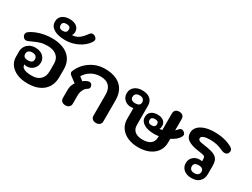

<svg xmlns="http://www.w3.org/2000/svg" viewBox="-63 -1540 2907 2213"><g transform="rotate(30 1390.5 -433.5)"><path d="M65 -189V-262Q65 -298 83 -328Q101 -358 133.5 -376Q166 -394 207 -394Q271 -394 309.5 -361Q348 -328 348 -276Q348 -225 313 -190.5Q278 -156 228 -156Q216 -156 209 -158Q202 -160 195 -165V-151Q195 -125 229.5 -108.5Q264 -92 332 -92Q404 -92 444.5 -131.5Q485 -171 485 -242V-341Q485 -408 441 -445Q397 -482 318 -482Q264 -482 225.5 -470Q187 -458 132 -433L104 -420Q86 -411 70 -411Q48 -411 32 -431Q20 -446 20 -463Q20 -488 42 -504Q91 -540 166 -562Q241 -584 318 -584Q458 -584 536.5 -520Q615 -456 615 -341V-237Q615 -121 540 -55.5Q465 10 332 10Q247 10 186.5 -17.5Q126 -45 95.5 -90Q65 -135 65 -189ZM269 -273Q269 -298 253 -313Q237 -328 205 -328Q173 -328 156.5 -313Q140 -298 140 -273Q140 -223 205 -223Q269 -223 269 -273Z M251 -767Q251 -818 287.5 -847.5Q324 -877 386 -877Q444 -877 479 -850.5Q514 -824 514 -777Q514 -751 499 -731V-730Q547 -730 585.5 -757Q624 -784 663 -839Q679 -862 703 -862Q719 -862 735 -850Q758 -833 758 -813Q758 -800 746 -781Q704 -717 625 -678Q546 -639 460 -639Q362 -639 306.5 -673Q251 -707 251 -767ZM436 -766Q436 -810 382 -810Q328 -810 328 -766Q328 -718 382 -718Q436 -718 436 -766Z M771 -50V-158Q771 -189 779 -213.5Q787 -238 804 -262L730 -318Q705 -337 705 -355Q705 -365 711 -377Q751 -471 836.5 -527.5Q922 -584 1024 -584Q1163 -584 1236.5 -518Q1310 -452 1310 -327V-50Q1310 -22 1292 -6Q1274 10 1244 10Q1214 10 1196 -6Q1178 -22 1178 -50V-329Q1178 -404 1139 -443Q1100 -482 1024 -482Q959 -482 904.5 -451Q850 -420 819 -366L869 -328Q879 -338 895 -347.5Q911 -357 923 -361Q935 -364 944 -364Q969 -364 979 -342Q986 -325 986 -316Q986 -295 961 -281Q935 -266 919 -232.5Q903 -199 903 -159V-50Q903 -22 885 -6Q867 10 837 10Q807 10 789 -6Q771 -22 771 -50Z M2191 -376Q2191 -364 2181 -346Q2152 -297 2078 -261V-210Q2078 -144 2043.5 -94Q2009 -44 1947.5 -17Q1886 10 1806 10Q1726 10 1664 -17Q1602 -44 1567.5 -94Q1533 -144 1533 -210V-355Q1521 -351 1500 -351Q1449 -351 1414.5 -383Q1380 -415 1380 -466Q1380 -518 1418.5 -551Q1457 -584 1521 -584Q1591 -584 1628 -551.5Q1665 -519 1665 -463V-207Q1665 -151 1701.5 -121.5Q1738 -92 1806 -92Q1874 -92 1911 -121.5Q1948 -151 1948 -207V-221Q1913 -216 1887 -216Q1800 -216 1749 -247.5Q1698 -279 1698 -332Q1698 -379 1729 -404.5Q1760 -430 1815 -430Q1865 -430 1894.5 -406Q1924 -382 1924 -341Q1924 -312 1913 -300V-298Q1926 -298 1948 -303V-524Q1948 -552 1965.5 -568Q1983 -584 2013 -584Q2043 -584 2060.5 -568Q2078 -552 2078 -524V-373Q2095 -388 2104 -400Q2120 -421 2141 -421Q2156 -421 2171 -409Q2191 -394 2191 -376ZM1588 -463Q1588 -488 1571.5 -503Q1555 -518 1523 -518Q1491 -518 1475 -503Q1459 -488 1459 -463Q1459 -413 1523 -413Q1588 -413 1588 -463ZM1863 -331Q1863 -370 1813 -370Q1763 -370 1763 -331Q1763 -287 1813 -287Q1838 -287 1850.5 -299Q1863 -311 1863 -331Z M2372 -108Q2372 -159 2406.5 -191Q2441 -223 2492 -223Q2513 -223 2525 -219V-240Q2525 -268 2516.5 -279Q2508 -290 2479 -294L2404 -306Q2325 -319 2283 -349.5Q2241 -380 2241 -437Q2241 -480 2270.5 -513.5Q2300 -547 2355 -565.5Q2410 -584 2485 -584Q2622 -584 2720 -529Q2751 -512 2751 -484Q2751 -471 2743 -455Q2730 -432 2698 -432Q2680 -432 2658 -442Q2615 -463 2574 -472.5Q2533 -482 2485 -482Q2430 -482 2399 -470Q2368 -458 2368 -437Q2368 -421 2379.5 -412.5Q2391 -404 2414 -400L2501 -386Q2561 -376 2595 -358.5Q2629 -341 2643 -312Q2657 -283 2657 -235V-124Q2657 -65 2620 -27.5Q2583 10 2513 10Q2449 10 2410.5 -23Q2372 -56 2372 -108ZM2580 -111Q2580 -161 2515 -161Q2451 -161 2451 -111Q2451 -86 2467 -71Q2483 -56 2515 -56Q2547 -56 2563.5 -71Q2580 -86 2580 -111Z"/></g></svg>

Font: Kodchasan
Style: Bold
Weight: 700
Designer: Katatrad Aksorn Co.,Ltd.
Foundry: Cadson Demak Co.,Ltd.
Version: Version 1.000; ttfautohint (v1.6)